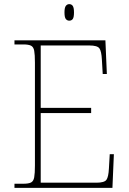

<svg xmlns="http://www.w3.org/2000/svg" viewBox="-20 -909 625 929"><path d="M50 0V-20H93Q118 -20 130 -26Q142 -32 145.5 -51Q149 -70 149 -108V-606Q149 -645 145.5 -663.5Q142 -682 130 -688Q118 -694 93 -694H50V-714H490L497 -551H477L473 -620Q471 -661 461 -675Q451 -689 412 -689H177V-387H421V-362H177V-25H446Q485 -25 495 -39Q505 -53 507 -94L511 -163H531L524 0ZM315 -809Q305 -809 298.5 -817Q292 -825 292 -849Q292 -872 298.5 -880.5Q305 -889 315 -889Q326 -889 332 -880.5Q338 -872 338 -849Q338 -825 332 -817Q326 -809 315 -809Z"/></svg>

Font: Noto Serif Tamil Thin
Style: Regular
Weight: 100
Designer: Indian Type Foundry, Tom Grace, and the Monotype Design Team
Foundry: Monotype Imaging Inc.
Version: Version 2.004; ttfautohint (v1.8.4.7-5d5b)